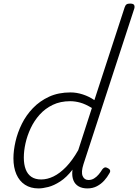

<svg xmlns="http://www.w3.org/2000/svg" viewBox="-20 -1035 771 1072"><path d="M195 17Q151 17 119.5 -3.5Q88 -24 71.5 -62Q55 -100 55 -151Q55 -194 66.5 -244.5Q78 -295 102 -343.5Q126 -392 164 -431.5Q202 -471 254 -495Q306 -519 374 -519Q408 -519 443 -507.5Q478 -496 507 -476L676 -994Q680 -1006 686.5 -1010.5Q693 -1015 706 -1015Q724 -1015 728.5 -1007.5Q733 -1000 730 -988L446 -118Q432 -74 441.5 -52Q451 -30 474 -30Q491 -30 505 -38.5Q519 -47 530.5 -60.5Q542 -74 551 -89Q555 -95 562.5 -99Q570 -103 582 -96Q594 -90 595 -82Q596 -74 590 -66Q579 -46 562 -27Q545 -8 521.5 4.5Q498 17 468 17Q439 17 419 5.5Q399 -6 390 -28Q381 -50 384 -81Q384 -83 384.5 -85Q385 -87 385 -88Q352 -45 316.5 -22Q281 1 249.5 9Q218 17 195 17ZM113 -155Q113 -117 123.5 -89.5Q134 -62 155.5 -47.5Q177 -33 210 -33Q244 -33 279 -50Q314 -67 349 -103Q384 -139 417 -197L493 -432Q457 -454 428 -462Q399 -470 372 -470Q317 -470 274.5 -449.5Q232 -429 201.5 -395Q171 -361 151.5 -319.5Q132 -278 122.5 -235.5Q113 -193 113 -155Z"/></svg>

Font: Playwrite RO ExtraLight
Style: Regular
Weight: 250
Version: Version 1.002